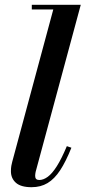

<svg xmlns="http://www.w3.org/2000/svg" viewBox="-20 -770 356 800"><path d="M111.5 10Q67 10 46.2 -8.5Q25.5 -27 25.5 -56.5Q25.5 -69 27.2 -79Q29 -89 31 -96L202 -730.5H112.5V-750H316.5L128.5 -54Q127.5 -49.5 127 -45Q126.5 -40.5 126.5 -37Q126.5 -20 143.5 -20Q161 -20 179.2 -33.5Q197.5 -47 217 -77.8Q236.5 -108.5 258.5 -161L277.5 -154.5Q254.5 -97 230.8 -60.8Q207 -24.5 178.2 -7.2Q149.5 10 111.5 10Z"/></svg>

Font: Bodoni Moda 11pt SemiBold
Style: Italic
Weight: 600
Italic angle: -13°
Designer: Owen Earl
Foundry: indestructible type
Version: Version 2.004